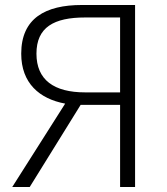

<svg xmlns="http://www.w3.org/2000/svg" viewBox="-20 -749 667 769"><path d="M461 -379H321C196 -379 126 -429 126 -534C126 -640 196 -679 321 -679H461ZM308 -729C162 -729 65 -676 65 -534C65 -416 138 -353 241 -334L29 0H99L303 -329H461V0H521V-729Z"/></svg>

Font: Noto Sans CJK Light
Style: Regular
Weight: 300
Designer: Ryoko NISHIZUKA (kana & ideographs); Paul D. Hunt (Latin, Greek & Cyrillic); Wenlong ZHANG (bopomofo); Sandoll Communica
Foundry: Adobe Systems Incorporated
Version: Version 1.000;PS 1;hotconv 1.0.78;makeotf.lib2.5.61930